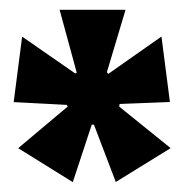

<svg xmlns="http://www.w3.org/2000/svg" viewBox="-20 -700 381 393"><path d="M17.2 -396.7 118.5 -481.8 116.8 -485.3 8 -491 25.3 -625 134.2 -549.5 137 -551.5 102 -680H237L198.8 -552.3L201.5 -548.7L310.5 -625.2L327.8 -491.2L224.8 -487.2L224 -481.8L329.3 -396.8L217 -327.5L172.3 -444.8H167.8L129 -327.2Z"/></svg>

Font: Bricolage Grotesque 96pt Condensed ExBd
Style: Regular
Weight: 800
Width: 3
Designer: Mathieu Triay
Foundry: Atelier Triay
Version: Version 1.001;Glyphs 3.2 (3207)